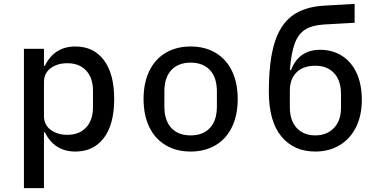

<svg xmlns="http://www.w3.org/2000/svg" viewBox="-20 -767 1960 987"><path d="M103 -516H206V-429H211Q259 -528 368 -528Q461 -528 514 -458Q567 -388 567 -258Q567 -128 514 -58Q461 12 368 12Q259 12 211 -87H206V200H103ZM326 -74Q388 -74 423 -112Q458 -150 458 -215V-301Q458 -366 423 -404Q388 -442 326 -442Q275 -442 240.5 -416.5Q206 -391 206 -345V-171Q206 -125 240.5 -99.5Q275 -74 326 -74Z M718 -258Q718 -340 747 -401Q776 -462 831 -495Q886 -528 960 -528Q1034 -528 1089 -495Q1144 -462 1173 -401Q1202 -340 1202 -258Q1202 -176 1173 -115Q1144 -54 1089 -21Q1034 12 960 12Q886 12 831 -21Q776 -54 747 -115Q718 -176 718 -258ZM960 -71Q1023 -71 1059 -109Q1095 -147 1095 -220V-296Q1095 -369 1059 -407Q1023 -445 960 -445Q897 -445 861 -407Q825 -369 825 -296V-220Q825 -147 861 -109Q897 -71 960 -71Z M1362 -296Q1362 -451 1391 -545.5Q1420 -640 1482 -686Q1544 -732 1646 -738L1803 -747V-650L1645 -641Q1583 -637 1548 -614.5Q1513 -592 1495 -543Q1477 -494 1470 -407H1476Q1517 -511 1625 -511Q1689 -511 1737.5 -480.5Q1786 -450 1813 -392Q1840 -334 1840 -253Q1840 -174 1810.5 -114Q1781 -54 1726.5 -21Q1672 12 1601 12Q1490 12 1426 -66Q1362 -144 1362 -296ZM1601 -71Q1660 -71 1696.5 -109Q1733 -147 1733 -214V-282Q1733 -353 1697.5 -391Q1662 -429 1602 -429Q1538 -429 1504 -394.5Q1470 -360 1470 -302V-216Q1470 -147 1505.5 -109Q1541 -71 1601 -71Z"/></svg>

Font: Writer Medium
Style: Regular
Weight: 500
Monospace: yes
Designer: Mike Abbink, Paul van der Laan, Pieter van Rosmalen
Foundry: Bold Monday
Version: Version 2.001 2020